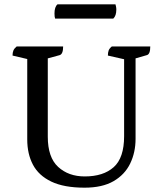

<svg xmlns="http://www.w3.org/2000/svg" viewBox="-20 -856 751 888"><path d="M371 12Q276 12 217.5 -16Q159 -44 132.5 -94Q106 -144 106 -211V-583L38 -599Q38 -613 42 -622.5Q46 -632 57 -641H272Q272 -606 256 -601L201 -586V-224Q201 -128 249 -84Q297 -40 372 -40Q458 -40 506 -83Q554 -126 554 -226V-582L479 -599Q479 -613 482.5 -622.5Q486 -632 497 -641H675Q675 -605 659 -601L607 -586V-214Q607 -151 582 -99.5Q557 -48 505 -18Q453 12 371 12ZM504 -770H235Q232 -777 232 -794Q232 -824 246 -836H514Q515 -833 516.5 -826Q518 -819 518 -812Q518 -783 504 -770Z"/></svg>

Font: Petrona Medium
Style: Regular
Weight: 500
Designer: Ringo R. Seeber
Foundry: Ringo R. Seeber
Version: Version 2.001; ttfautohint (v1.8.3)